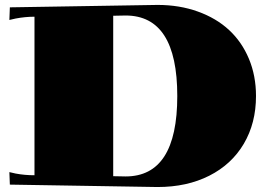

<svg xmlns="http://www.w3.org/2000/svg" viewBox="-20 -750 1100 780"><path d="M439.9 -686V-34.2L490.2 -33.2Q700.2 -33.2 700.2 -359.9Q700.2 -687 490.2 -687ZM120.1 -682.1Q83 -682.1 43.9 -674.8L18.1 -668.9L20 -720.2L620.1 -730Q709 -730 783.7 -703.1Q858.4 -676.3 910.4 -628.2Q962.4 -580.1 991.2 -511.2Q1020 -442.4 1020 -359.9Q1020 -250 970.5 -166Q920.9 -82 830.1 -36.1Q739.3 9.8 620.1 9.8L20 0L18.1 -50.8L43.9 -44.9Q80.1 -38.1 120.1 -38.1Z"/></svg>

Font: Yokawerad
Style: Regular
Weight: 500
Designer: gluk
Foundry: gluk
Version: Version 0.79